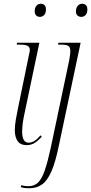

<svg xmlns="http://www.w3.org/2000/svg" viewBox="-20 -764 486 1024"><path d="M193 -674Q181 -674 173 -681.5Q165 -689 165 -705Q165 -722 174 -733Q183 -744 198 -744Q210 -744 217.5 -736.5Q225 -729 225 -714Q225 -694 215.5 -684Q206 -674 193 -674ZM122 10Q89 10 74 -11.5Q59 -33 59 -70Q59 -95 64.5 -126.5Q70 -158 76 -187L135 -474Q139 -489 139 -498Q139 -513 127.5 -519.5Q116 -526 84 -526H69L71 -536H190L107 -141Q102 -115 100 -95.5Q98 -76 98 -64Q98 -3 132 -3Q149 -3 164.5 -13Q180 -23 196 -42L203 -35Q185 -15 166 -2.5Q147 10 122 10ZM414 -674Q402 -674 393.5 -681Q385 -688 385 -703Q385 -722 394.5 -733Q404 -744 418 -744Q430 -744 438 -736.5Q446 -729 446 -714Q446 -693 436 -683.5Q426 -674 414 -674ZM136 240Q121 240 110.5 238.5Q100 237 91 234L93 224Q111 229 132 229Q163 229 183 209.5Q203 190 218.5 145.5Q234 101 250 27L349 -442Q351 -456 353 -468Q355 -480 355 -491Q355 -513 344 -519.5Q333 -526 305 -526H289L292 -536H410L294 12Q276 100 254.5 149.5Q233 199 204.5 219.5Q176 240 136 240Z"/></svg>

Font: Noto Serif Display Condensed ExtraLight
Style: Italic
Weight: 200
Width: 3
Italic angle: -12°
Designer: Monotype Design Team
Foundry: Monotype Imaging Inc.
Version: Version 2.009